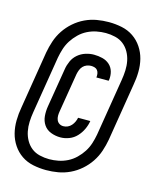

<svg xmlns="http://www.w3.org/2000/svg" viewBox="-112 -789 725 897"><g transform="rotate(15 250.0 -340.0)"><path d="M197 32Q165 32 134 25.5Q103 19 78 2Q53 -15 36 -40.5Q19 -66 11.5 -95.5Q4 -125 4.5 -157.5Q5 -190 11 -222L56 -499Q61 -527 70.5 -555.5Q80 -584 97 -609.5Q114 -635 137.5 -655.5Q161 -676 188.5 -689Q216 -702 245 -707Q274 -712 303 -712Q335 -712 366 -705.5Q397 -699 422 -682Q447 -665 464 -639.5Q481 -614 488.5 -584.5Q496 -555 495.5 -522.5Q495 -490 489 -458L444 -181Q439 -153 429.5 -124.5Q420 -96 403 -70.5Q386 -45 362.5 -24.5Q339 -4 311.5 9Q284 22 255 27Q226 32 197 32ZM198 -21Q220 -21 242.5 -25.5Q265 -30 286 -40.5Q307 -51 324.5 -68Q342 -85 354.5 -104.5Q367 -124 374 -146Q381 -168 385 -190L430 -466Q434 -490 435 -513.5Q436 -537 431.5 -559.5Q427 -582 416 -601.5Q405 -621 388 -634.5Q371 -648 348 -653.5Q325 -659 302 -659Q280 -659 257.5 -654.5Q235 -650 214 -639.5Q193 -629 175.5 -612Q158 -595 145.5 -575.5Q133 -556 126 -534Q119 -512 115 -490L70 -214Q66 -190 65 -166.5Q64 -143 68.5 -120.5Q73 -98 84 -78.5Q95 -59 112 -45.5Q129 -32 152 -26.5Q175 -21 198 -21ZM222 -133Q198 -133 176 -141.5Q154 -150 141.5 -168.5Q129 -187 127 -210.5Q125 -234 129 -258L160 -446Q163 -466 172 -486Q181 -506 197.5 -520Q214 -534 234.5 -540.5Q255 -547 275 -547Q296 -547 316 -542Q336 -537 350.5 -524Q365 -511 370.5 -491.5Q376 -472 373 -451Q373 -450 372.5 -449Q372 -448 372 -447H312Q313 -448 313 -448.5Q313 -449 313 -449Q314 -458 312.5 -466.5Q311 -475 306 -481.5Q301 -488 292.5 -490.5Q284 -493 275 -493Q265 -493 254.5 -489Q244 -485 236.5 -477Q229 -469 225 -458.5Q221 -448 219 -438L188 -250Q186 -239 186 -228Q186 -217 190 -207.5Q194 -198 202.5 -192.5Q211 -187 222 -187Q233 -187 243 -191.5Q253 -196 260.5 -204.5Q268 -213 272.5 -223Q277 -233 279 -243H338Q335 -223 325.5 -202.5Q316 -182 300.5 -165.5Q285 -149 264 -141Q243 -133 222 -133Z"/></g></svg>

Font: Iosevka SS04 Medium Oblique
Style: Regular
Weight: 500
Italic angle: -9°
Monospace: yes
Designer: Belleve Invis
Foundry: Belleve Invis
Version: Version 19.0.0; ttfautohint (v1.8.4)